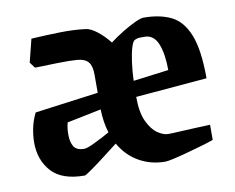

<svg xmlns="http://www.w3.org/2000/svg" viewBox="-59 -539 766 625"><g transform="rotate(-10 323.5 -226.0)"><path d="M30 -124Q30 -146 35 -171Q40 -196 52 -220L262 -248V-309Q262 -337 251 -350Q240 -363 215 -365Q192 -367 151 -366Q110 -365 75 -364L61 -383L80 -459Q130 -462 175.5 -463Q221 -464 260 -459Q276 -457 297 -440.5Q318 -424 336 -401Q357 -417 380 -431Q403 -445 422.5 -454Q442 -463 451 -463Q504 -463 541.5 -445Q579 -427 599 -377Q619 -327 619 -233L383 -213Q383 -162 397 -132Q411 -102 430 -89Q449 -76 465 -76Q479 -76 503.5 -77.5Q528 -79 555 -80Q582 -81 604 -82V-32Q588 -26 563.5 -19Q539 -12 513.5 -5Q488 2 468 6.5Q448 11 440 11Q393 11 354 -11Q315 -33 291 -75Q269 -58 243 -38Q217 -18 197 -4Q177 10 174 10Q99 10 64.5 -28Q30 -66 30 -124ZM384 -266 501 -281Q501 -332 488.5 -365.5Q476 -399 447 -401Q439 -401 429.5 -401Q420 -401 412 -397Q405 -395 399 -375.5Q393 -356 389 -326.5Q385 -297 384 -266ZM144 -130Q144 -106 153 -91Q162 -76 188 -76Q197 -76 222 -88Q247 -100 274 -115Q263 -150 262 -193L149 -170Q144 -153 144 -130Z"/></g></svg>

Font: Grenze Gotisch SemiBold
Style: Regular
Weight: 600
Designer: Renata Polastri
Foundry: Omnibus-Type
Version: Version 1.001